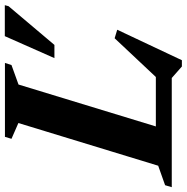

<svg xmlns="http://www.w3.org/2000/svg" viewBox="-38 -706 758 778"><g transform="rotate(-90 341.0 -317.0)"><path d="M387.5 -621 198 0H-28.5L-20.5 -27L58.5 -55L231.5 -621.5L167.5 -649.5L175.5 -676H475L466.5 -649.5ZM395.5 -40.5 575 -231.5 609.5 -221 486 41H460.5L414 0H95.5L116.5 -64.5H449.5ZM494.5 -475.5 583.5 -676.5H709L705 -661.5L548 -475.5Z"/></g></svg>

Font: Newsreader 16pt 16pt
Style: Bold Italic
Weight: 700
Italic angle: -17°
Version: Version 1.003